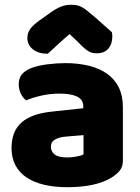

<svg xmlns="http://www.w3.org/2000/svg" viewBox="-20 -764 584 800"><path d="M260 -108Q277 -108 297.5 -111.5Q318 -115 328 -121V-201L256 -195Q228 -193 210 -183Q192 -173 192 -153Q192 -133 207.5 -120.5Q223 -108 260 -108ZM252 -501Q306 -501 350.5 -490Q395 -479 426.5 -456.5Q458 -434 475 -399.5Q492 -365 492 -318V-94Q492 -68 477.5 -51.5Q463 -35 443 -23Q378 16 260 16Q207 16 164.5 6Q122 -4 91.5 -24Q61 -44 44.5 -75Q28 -106 28 -147Q28 -216 69 -253Q110 -290 196 -299L327 -313V-320Q327 -349 301.5 -361.5Q276 -374 228 -374Q190 -374 154 -366Q118 -358 89 -346Q76 -355 67 -373.5Q58 -392 58 -412Q58 -438 70.5 -453.5Q83 -469 109 -480Q138 -491 177.5 -496Q217 -501 252 -501ZM270 -622Q236 -593 217 -575Q198 -557 179 -540Q140 -540 117 -558.5Q94 -577 94 -606Q94 -626 105 -642Q116 -658 142 -677L191 -712Q215 -729 234.5 -736.5Q254 -744 274 -744Q287 -744 297.5 -742.5Q308 -741 319 -735.5Q330 -730 343 -719.5Q356 -709 376 -692L446 -630Q447 -625 447.5 -621Q448 -617 448 -612Q448 -581 431.5 -561.5Q415 -542 384 -542Q374 -542 366 -543.5Q358 -545 349.5 -550Q341 -555 330 -564.5Q319 -574 304 -590Z"/></svg>

Font: Baloo Bhaijaan
Style: Regular
Weight: 400
Designer: Devika Bhansali and Ek Type
Foundry: Ek Type
Version: Version 1.443;PS 1.000;hotconv 16.6.51;makeotf.lib2.5.65220;